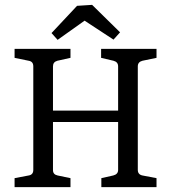

<svg xmlns="http://www.w3.org/2000/svg" viewBox="-20 -770 703 790"><path d="M624 -532 566 -520Q547 -515 547 -497V-71Q547 -52 566 -48L624 -37V0H397V-37L446 -48Q466 -53 466 -71V-268H198V-70Q198 -52 217 -48L270 -37V0H40V-37L98 -48Q117 -51 117 -71V-497Q117 -517 98 -520L40 -532V-569H270V-532L216 -520Q198 -515 198 -497V-315H466V-497Q466 -515 447 -520L396 -532V-569H624ZM192 -634 297 -746 359 -750 474 -637 447 -607 328 -685 217 -606Z"/></svg>

Font: Rasa
Style: Regular
Weight: 400
Designer: Anna Giedrys (Yrsa+Rasa design), David Brezina (Yrsa art-direction, Rasa art-direction, design)
Foundry: Rosetta Type Foundry
Version: Version 2.004